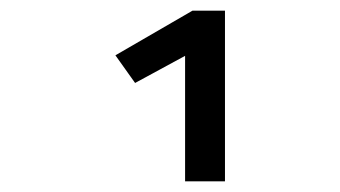

<svg xmlns="http://www.w3.org/2000/svg" viewBox="-20 -719 640 361"><path d="M328 -378V-614L234 -563L197 -615L342 -699H403V-378Z"/></svg>

Font: Wlorlttqgufhjawjgtejqphaquk
Style: Regular
Weight: 400
Monospace: yes
Designer: Carrois Corporate & Edenspiekermann
Foundry: Carrois Corporate GbR & Edenspiekermann AG
Version: Version 2.001